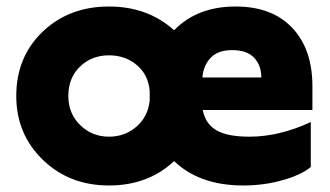

<svg xmlns="http://www.w3.org/2000/svg" viewBox="-20 -560 1015 590"><path d="M315 10Q193 10 111.5 -69Q30 -148 30 -265Q30 -385 111 -462.5Q192 -540 315 -540Q434 -540 515 -467Q586 -540 704 -540Q816 -540 878 -474.5Q940 -409 940 -295V-222H603Q611 -180 644.5 -160Q678 -140 747 -140Q838 -140 935 -185V-47Q907 -23 849 -6.5Q791 10 728 10Q593 10 515 -65Q435 10 315 10ZM315 -140Q364 -140 399.5 -171Q435 -202 440 -251V-265V-280Q436 -330 400.5 -360Q365 -390 315 -390Q262 -390 226 -355.5Q190 -321 190 -265Q190 -211 226.5 -175.5Q263 -140 315 -140ZM693 -406Q650 -406 627.5 -382.5Q605 -359 602 -322H783Q783 -359 761 -382.5Q739 -406 693 -406Z"/></svg>

Font: Roundo
Style: Bold
Weight: 700
Designer: Namrata Goyal (Gurmukhi), Shiva Nallaperumal (Latin)
Foundry: Indian Type Foundry
Version: Version 1.000;PS 1.0;hotconv 1.0.88;makeotf.lib2.5.647800